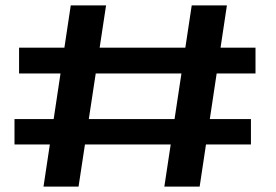

<svg xmlns="http://www.w3.org/2000/svg" viewBox="-20 -695 1026 715"><path d="M592 0H723.5L825 -675H694ZM34 -157H914.5V-251.5H34ZM142 0H272.5L375 -675H243.5ZM51 -421.5H931.5V-517.5H51Z"/></svg>

Font: Anybody ExtraExpanded SemiBold
Style: Regular
Weight: 600
Width: 8
Version: Version 1.113;gftools[0.9.25]